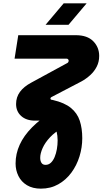

<svg xmlns="http://www.w3.org/2000/svg" viewBox="-20 -910 612 1146"><path d="M224 216Q175 216 141 195.5Q107 175 90 140.5Q73 106 73 66Q73 8 97.5 -46Q122 -100 171.5 -150Q221 -200 294 -245L356 -148Q309 -123 279 -91Q249 -59 234.5 -26.5Q220 6 220 32Q220 50 227.5 62Q235 74 252 74Q270 74 283.5 61.5Q297 49 306 27.5Q315 6 319.5 -20Q324 -46 324 -72Q324 -100 317.5 -126.5Q311 -153 298 -171Q285 -182 270 -185.5Q255 -189 240 -190H189Q137 -190 106.5 -217.5Q76 -245 76 -289Q76 -330 99 -361.5Q122 -393 167 -417L382 -534Q386 -536 387.5 -539.5Q389 -543 390 -546Q390 -552 386.5 -556Q383 -560 377 -560H67L89 -700H432Q501 -700 536.5 -664Q572 -628 572 -576Q572 -541 557.5 -512.5Q543 -484 519 -462Q495 -440 466 -424L286 -330Q284 -329 282.5 -326.5Q281 -324 281 -322Q281 -315 290 -314L296 -313Q365 -297 403 -266Q441 -235 456 -189.5Q471 -144 471 -85Q471 -30 454.5 23.5Q438 77 406 120.5Q374 164 328 190Q282 216 224 216ZM252 -762 360 -890H497L389 -762Z"/></svg>

Font: MuseoModerno Thin
Style: Bold Italic
Weight: 700
Italic angle: -9°
Version: Version 1.003